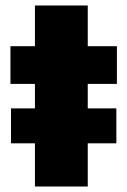

<svg xmlns="http://www.w3.org/2000/svg" viewBox="-20 -678 463 698"><path d="M20 -157V-284H403V-157ZM107 0V-373H18V-510H107V-658H299V-510H405V-373H299V0Z"/></svg>

Font: Saira Thin ExtraBold
Style: Regular
Weight: 800
Version: Version 1.101